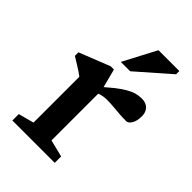

<svg xmlns="http://www.w3.org/2000/svg" viewBox="-212 -808 899 899"><g transform="rotate(45 238.0 -358.0)"><path d="M397.5 -501.5Q425.5 -501.5 441 -485.8Q456.5 -470 456.5 -443Q456.5 -411 445.2 -392.8Q434 -374.5 420 -374.5Q396.5 -374.5 374.5 -376.2Q352.5 -378 330.5 -380Q308.5 -382 286 -382Q273.5 -382 261.8 -380Q250 -378 238.2 -373.5Q226.5 -369 213 -360L198.5 -381Q238.5 -418.5 268 -442Q297.5 -465.5 319.8 -478.5Q342 -491.5 360.5 -496.5Q379 -501.5 397.5 -501.5ZM237 -397V-63.5L322 -42.5V0H41.5V-42.5L118.5 -63V-366.5Q112 -372 99.2 -380.5Q86.5 -389 69.8 -399.2Q53 -409.5 34.5 -421V-444.5L187.5 -505H209ZM206.5 -553 292.5 -716.5H430.5V-695L268.5 -553Z"/></g></svg>

Font: Newsreader 9pt Medium
Style: Regular
Weight: 500
Designer: Hugues Gentile
Foundry: Production Type
Version: Version 1.003